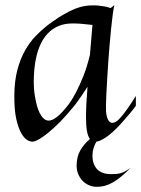

<svg xmlns="http://www.w3.org/2000/svg" viewBox="-20 -534 543 739"><path d="M482.9 111.8Q462.9 132.3 445.8 146.2Q428.7 160.2 413.3 168.7Q397.9 177.2 383.3 181.2Q368.7 185.1 353 185.1Q335.9 185.1 321.5 178.5Q307.1 171.9 296.9 160.9Q286.6 149.9 280.8 135.3Q274.9 120.6 274.9 104Q274.9 68.8 289.6 43.9Q304.2 19 326.2 1Q317.9 -9.8 314.5 -31Q311 -52.2 311 -84Q311 -108.4 312.5 -136.7Q314 -165 316.9 -200.2Q306.2 -183.1 296.4 -168.9Q286.6 -154.8 278.8 -144Q270 -131.3 261.2 -121.1Q235.4 -89.4 211.2 -64.9Q187 -40.5 166.7 -23.9Q146.5 -7.3 131.1 1.5Q115.7 10.3 106.9 11.2Q98.1 12.2 85.7 5.4Q73.2 -1.5 62 -21Q50.8 -40.5 42.7 -75.7Q34.7 -110.8 35.2 -167Q35.6 -223.1 47.1 -265.9Q58.6 -308.6 76.9 -340.6Q95.2 -372.6 117.7 -395.8Q140.1 -418.9 162.1 -436Q207.5 -470.7 249.3 -491.5Q291 -512.2 331.1 -513.2Q344.2 -513.7 356.9 -512.7Q368.2 -511.7 381.1 -509.5Q394 -507.3 405.8 -502.9L419.9 -514.2Q417 -500.5 413.8 -477.1Q410.6 -453.6 407.7 -424.3Q404.8 -395 401.9 -361.8Q398.9 -328.6 396.7 -295.2Q394.5 -261.7 392.6 -230.2Q390.6 -198.7 389.4 -172.9Q388.2 -147 387.9 -128.9Q387.7 -110.8 388.2 -104Q390.6 -76.2 401.1 -65.9Q411.6 -55.7 430.2 -67.9Q437.5 -73.7 448.2 -86.4Q457.5 -97.2 470.9 -116Q484.4 -134.8 502.9 -165V-127Q498.5 -120.1 490.7 -110.6Q482.9 -101.1 475.1 -91.8Q466.3 -81.1 456.1 -69.8Q443.4 -55.2 429.7 -41.3Q416 -27.3 402.1 -16.1Q388.2 -4.9 375 2.4Q361.8 9.8 351.1 11.2Q344.2 22.9 340.1 36.4Q335.9 49.8 335.9 64Q335.9 98.6 354 117.4Q372.1 136.2 407.2 136.2Q418.9 136.2 427.7 135.5Q436.5 134.8 444.8 132.3Q453.1 129.9 462.2 125Q471.2 120.1 482.9 111.8ZM335.9 -438Q289.6 -443.8 259.8 -443.8Q228 -443.8 204.6 -433.6Q181.2 -423.3 164.6 -406Q147.9 -388.7 137.2 -366Q126.5 -343.3 120.4 -317.9Q114.3 -292.5 112.1 -266.1Q109.9 -239.7 109.9 -215.8Q109.9 -207.5 110.8 -193.4Q111.8 -179.2 114.5 -163.1Q117.2 -147 121.3 -130.4Q125.5 -113.8 132.1 -100.3Q138.7 -86.9 147.5 -78.4Q156.2 -69.8 168 -69.8Q180.7 -69.8 199 -83.7Q217.3 -97.7 243.2 -130.9Q258.3 -151.4 273.4 -180.2Q286.1 -204.6 300.5 -240.2Q314.9 -275.9 326.2 -323.2Z"/></svg>

Font: Quintessential
Style: Regular
Weight: 400
Designer: Astigmatic (AOETI)
Foundry: Astigmatic (AOETI)
Version: Version 1.000